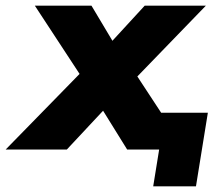

<svg xmlns="http://www.w3.org/2000/svg" viewBox="-91 -528 757 678"><path d="M-71 0 190 -267 32 -508H232L306 -384L420 -508H636L394 -258L478 -130H643L601 130H450L471 0H358L273 -137L145 0Z"/></svg>

Font: Mulish Black
Style: Italic
Weight: 900
Italic angle: -9°
Designer: Vernon Adams
Foundry: Vernon Adams
Version: Version 3.603; ttfautohint (v1.8.3)